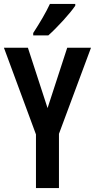

<svg xmlns="http://www.w3.org/2000/svg" viewBox="-20 -957 483 977"><path d="M363 -928V-937H234C213 -892 184 -843 149 -789V-777H226C271 -817 337 -889 363 -928ZM222 -407 122 -714H0L163 -273V0H280V-276L443 -714H322Z"/></svg>

Font: Noto Sans Lao Looped ExtraCondensed SemiBold
Style: Regular
Weight: 600
Width: 2
Designer: Mark Frömberg, Ben Mitchell
Foundry: The Fontpad Ltd
Version: Version 1.002